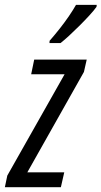

<svg xmlns="http://www.w3.org/2000/svg" viewBox="-56 -785 425 805"><path d="M-35.6 0 -25.4 -48.8 214.8 -473.6H74.7L87.4 -535.2H307.6L295.9 -483.4L58.6 -62.5H213.4L199.2 0ZM151.4 -604.5 151.9 -613.8Q174.8 -640.1 195.6 -666.5Q216.3 -692.9 233.4 -718Q250.5 -743.2 262.7 -764.6H349.6L348.6 -756.3Q338.4 -741.7 319.3 -720.9Q300.3 -700.2 277.8 -677.7Q255.4 -655.3 234.1 -635.7Q212.9 -616.2 197.8 -604.5Z"/></svg>

Font: Open Sans Condensed
Style: Italic
Weight: 400
Width: 3
Italic angle: -12°
Designer: Monotype Design Team
Foundry: Monotype Imaging Inc.
Version: Version 3.000